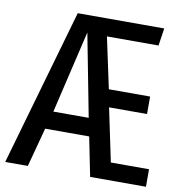

<svg xmlns="http://www.w3.org/2000/svg" viewBox="-92 -780 794 853"><g transform="rotate(10 305.5 -353.5)"><path d="M370.8 0 335.4 -176.4H136.9L89.7 0H-12.3L190.3 -706.7H580.5L568.7 -627.7H335.9L385.1 -397.9H571.3V-319H400L450.3 -79H622.6V0ZM247.2 -629.7 159.5 -257.4H319Z"/></g></svg>

Font: Fira Code Fixed Retina
Style: Regular
Weight: 450
Monospace: yes
Designer: Carrois Corporate, Edenspiekermann AG, Nikita Prokopov
Foundry: Carrois Corporate, Edenspiekermann AG, Nikita Prokopov
Version: Version 5.002